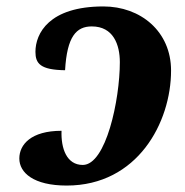

<svg xmlns="http://www.w3.org/2000/svg" viewBox="-20 -566 574 596"><path d="M187 10C407 10 511 -186 511 -347C511 -469 416 -546 301 -546C132 -546 90 -462 90 -405C90 -369 105 -349 182 -348C188 -453 217 -484 265 -484C332 -484 352 -427 352 -373C352 -256 309 -54 237 -54C187 -54 169 -105 171 -160C76 -160 40 -117 40 -74C40 -30 84 10 187 10Z"/></svg>

Font: Noto Serif SemiCondensed Extra
Style: Italic
Weight: 800
Width: 4
Italic angle: -12°
Designer: Monotype Design Team
Foundry: Monotype Imaging Inc.
Version: Version 1.901